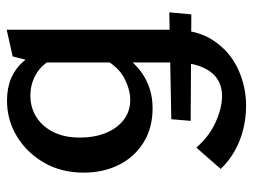

<svg xmlns="http://www.w3.org/2000/svg" viewBox="-111 -357 757 575"><g transform="rotate(-90 267.5 -69.5)"><path d="M238 289Q204 289 170 281Q136 273 105 256Q74 239 49 213L113 140Q147 179 189.5 198Q232 217 268 217Q297 217 319 202.5Q341 188 354.5 156Q368 124 368 72V-339L386 -410L466 -428V69Q466 144 432.5 193Q399 242 347 265.5Q295 289 238 289ZM231 9Q172 9 128.5 -18Q85 -45 61.5 -91.5Q38 -138 38 -198Q38 -264 67.5 -315.5Q97 -367 146 -397Q195 -427 254 -427Q292 -427 321 -414.5Q350 -402 371 -378Q392 -354 403 -320L379 -290Q361 -324 332 -340.5Q303 -357 269 -357Q232 -357 203.5 -338.5Q175 -320 159 -287Q143 -254 143 -209Q143 -166 156.5 -132Q170 -98 195.5 -78Q221 -58 256 -58Q286 -58 319.5 -75Q353 -92 377 -134L412 -115Q390 -73 363.5 -46Q337 -19 303.5 -5Q270 9 231 9ZM512 125 193 123 198 65 518 59Z"/></g></svg>

Font: Ysabeau SemiBold
Style: Regular
Weight: 600
Designer: Christian Thalmann (Catharsis Fonts)
Version: Version 2.000;gftools[0.9.27.dev2+g8671c4b]